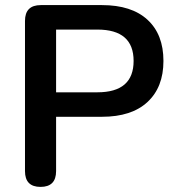

<svg xmlns="http://www.w3.org/2000/svg" viewBox="-20 -725 690 753"><path d="M139 8Q78 8 78 -54V-643Q78 -705 140 -705H380Q496 -705 558.5 -647.5Q621 -590 621 -486Q621 -383 558.5 -325Q496 -267 380 -267H200V-54Q200 8 139 8ZM200 -363H362Q504 -363 504 -486Q504 -609 362 -609H200Z"/></svg>

Font: Chiron GoRound TC M
Style: Regular
Weight: 500
Designer: Ryoko NISHIZUKA 西塚涼子 (kana, bopomofo & ideographs); Paul D. Hunt (Latin, Greek & Cyrillic); Sandoll Communications 산돌커뮤니
Foundry: Adobe
Version: Version 1.000;hotconv 1.1.1;makeotfexe 2.6.0